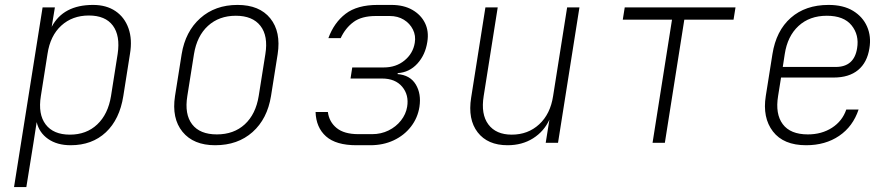

<svg xmlns="http://www.w3.org/2000/svg" viewBox="-20 -580 3640 780"><path d="M37 180 153 -550H203L190 -471Q237 -560 358 -560Q412 -560 449 -535Q486 -510 502 -465Q518 -420 508 -361L481 -190Q466 -95 410 -42.5Q354 10 267 10Q212 10 175.5 -15.5Q139 -41 129 -84L116 0L87 180ZM264 -33Q331 -33 375 -74.5Q419 -116 431 -190L458 -361Q469 -435 438.5 -476Q408 -517 341 -517Q274 -517 229 -476Q184 -435 173 -361L146 -190Q134 -116 165.5 -74.5Q197 -33 264 -33Z M854 10Q766 10 721.5 -44.5Q677 -99 691 -190L718 -360Q733 -452 793.5 -506Q854 -560 945 -560Q1034 -560 1078 -505.5Q1122 -451 1108 -360L1081 -190Q1066 -97 1006 -43.5Q946 10 854 10ZM861 -34Q930 -34 974.5 -75Q1019 -116 1031 -190L1058 -360Q1070 -434 1038 -475Q1006 -516 938 -516Q870 -516 825 -475Q780 -434 768 -360L741 -190Q729 -116 760.5 -75Q792 -34 861 -34Z M1428 10Q1345 10 1304.5 -26Q1264 -62 1262 -125H1312Q1317 -85 1347.5 -60Q1378 -35 1436 -35H1492Q1528 -35 1558.5 -50Q1589 -65 1609 -90.5Q1629 -116 1634 -146Q1642 -194 1614 -227.5Q1586 -261 1532 -261H1404L1411 -306H1539Q1589 -306 1623.5 -334.5Q1658 -363 1665 -406Q1670 -435 1657.5 -460Q1645 -485 1620.5 -500Q1596 -515 1563 -515H1507Q1449 -515 1416 -490.5Q1383 -466 1364 -425H1314Q1337 -488 1384 -524Q1431 -560 1514 -560H1570Q1620 -560 1655 -540Q1690 -520 1706.5 -486.5Q1723 -453 1716 -410Q1708 -357 1675.5 -321.5Q1643 -286 1596 -283L1595 -279Q1646 -275 1669 -237Q1692 -199 1684 -146Q1677 -101 1649.5 -65.5Q1622 -30 1579.5 -10Q1537 10 1484 10Z M2042 10Q1961 10 1920.5 -42.5Q1880 -95 1894 -183L1952 -550H2002L1945 -190Q1933 -116 1964 -74.5Q1995 -33 2059 -33Q2125 -33 2170.5 -75Q2216 -117 2227 -190L2284 -550H2334L2247 0H2197L2212 -94Q2190 -46 2145.5 -18Q2101 10 2042 10Z M2631 0 2710 -500H2510L2518 -550H2968L2960 -500H2760L2681 0Z M3255 10Q3163 10 3120 -46Q3077 -102 3091 -190L3118 -360Q3133 -455 3192.5 -507.5Q3252 -560 3346 -560Q3406 -560 3445.5 -536Q3485 -512 3502.5 -472Q3520 -432 3512 -384Q3503 -326 3466 -295.5Q3429 -265 3367 -265H3153L3141 -190Q3129 -117 3160 -75.5Q3191 -34 3262 -34Q3318 -34 3360 -61Q3402 -88 3418 -135H3468Q3445 -66 3389 -28Q3333 10 3255 10ZM3160 -308H3375Q3450 -308 3462 -384Q3471 -438 3439.5 -477Q3408 -516 3339 -516Q3269 -516 3224 -474.5Q3179 -433 3168 -360Z"/></svg>

Font: JetBrains Mono Thin
Style: Italic
Weight: 100
Italic angle: -9°
Monospace: yes
Designer: Philipp Nurullin, Konstantin Bulenkov
Foundry: JetBrains
Version: Version 2.305; ttfautohint (v1.8.4.7-5d5b)